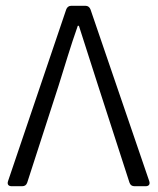

<svg xmlns="http://www.w3.org/2000/svg" viewBox="-20 -644 545 664"><path d="M209 -611.3 7.8 -17.6C3.9 -5.9 9.8 0 20.5 0H56.6C65.4 0 71.3 -3.9 74.2 -12.7L182.6 -347.7C206.1 -421.9 222.7 -480.5 249 -554.7H252.9C277.3 -480.5 294.9 -421.9 319.3 -347.7L427.7 -12.7C430.7 -3.9 436.5 0 445.3 0H483.4C494.1 0 500 -5.9 496.1 -17.6L293 -611.3C290 -619.1 284.2 -624 275.4 -624H226.6C217.8 -624 211.9 -619.1 209 -611.3Z"/></svg>

Font: Ed Sans Neue Light
Style: Regular
Weight: 300
Designer: Stephen Hutchings
Version: Version 1.004;PS 001.004;hotconv 1.0.88;makeotf.lib2.5.64775